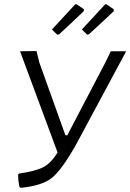

<svg xmlns="http://www.w3.org/2000/svg" viewBox="-20 -882 618 910"><path d="M368 -742Q475 -858 478 -861L484 -862L519 -838V-829Q502 -812 401 -719L393 -718ZM226 -742Q335 -859 336 -861L343 -862L378 -838L377 -829Q341 -794 260 -719L251 -718ZM66 -54 69 -59Q149 -71 185 -89.5Q221 -108 253 -159L75 -639L153 -640L167 -584L290 -241H299L480 -587L505 -639H578L338 -192Q270 -73 224 -37.5Q178 -2 81 8L73 6Q66 -22 66 -54Z"/></svg>

Font: Alegreya Sans
Style: Italic
Weight: 400
Italic angle: -7°
Designer: Juan Pablo del Peral
Foundry: Huerta Tipografica
Version: Version 2.007